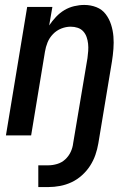

<svg xmlns="http://www.w3.org/2000/svg" viewBox="-20 -548 540 777"><path d="M135 209V121H176Q193 121 211.5 115.5Q230 110 244 97Q258 84 266 67Q274 50 276 32L334 -313Q336 -327 337 -342Q338 -357 336.5 -371Q335 -385 330.5 -398Q326 -411 317 -421Q308 -431 294.5 -435.5Q281 -440 266 -440Q247 -440 228 -432.5Q209 -425 194.5 -410Q180 -395 172.5 -376.5Q165 -358 162 -339L106 0H4L90 -520H192L179 -445Q191 -463 206.5 -479.5Q222 -496 240.5 -507Q259 -518 280 -523Q301 -528 321 -528Q347 -528 370 -519Q393 -510 407.5 -491Q422 -472 429.5 -448.5Q437 -425 439 -400.5Q441 -376 439 -350Q437 -324 433 -299L378 32Q374 56 366 79Q358 102 344.5 123Q331 144 311.5 161.5Q292 179 269.5 189.5Q247 200 223 204.5Q199 209 176 209Z"/></svg>

Font: Iosevka SS04 Semibold
Style: Italic
Weight: 600
Italic angle: -9°
Monospace: yes
Designer: Belleve Invis
Foundry: Belleve Invis
Version: Version 19.0.0; ttfautohint (v1.8.4)